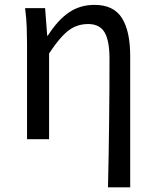

<svg xmlns="http://www.w3.org/2000/svg" viewBox="-20 -577 644 796"><path d="M427.7 199.6Q429.4 133.6 430.5 64Q431.6 -5.5 432.4 -74.2Q433.2 -142.8 433.6 -208.1Q434 -273.5 434 -332.4Q434 -408.5 413.6 -442.9Q393.1 -477.4 345.3 -477.4Q315.4 -477.4 290 -466.1Q264.7 -454.9 239.3 -428.1Q213.9 -401.3 183.5 -355.2V0H92.1V-394.4Q92.1 -427.2 90.8 -463.9Q89.6 -500.7 84 -543.4H167L175.7 -429.1H178.1Q219.6 -494 265.8 -525.4Q311.9 -556.8 371.7 -556.8Q450.9 -556.8 485.4 -502.4Q519.8 -448 519.8 -344.1V199.6Z"/></svg>

Font: Noto Sans TC Thin
Style: Regular
Weight: 100
Designer: Ryoko NISHIZUKA 西塚涼子 (kana, bopomofo & ideographs); Paul D. Hunt (Latin, Greek & Cyrillic); Sandoll Communications 산돌커뮤니
Foundry: Adobe
Version: Version 2.004-H2;hotconv 1.0.118;makeotfexe 2.5.65603